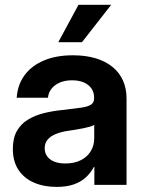

<svg xmlns="http://www.w3.org/2000/svg" viewBox="-20 -751 587 780"><path d="M210.4 8.3Q158.7 8.3 118.7 -8.8Q78.6 -25.9 55.4 -60.3Q32.2 -94.7 32.2 -146Q32.2 -189.9 48.6 -218.8Q64.9 -247.6 93.3 -264.9Q121.6 -282.2 158 -291.3Q194.3 -300.3 234.4 -304.2Q282.2 -309.6 310.1 -313.7Q337.9 -317.9 350.1 -326.2Q362.3 -334.5 362.3 -351.6V-355Q362.3 -375.5 351.6 -391.4Q340.8 -407.2 320.8 -416Q300.8 -424.8 272.9 -424.8Q244.6 -424.8 223.4 -415.8Q202.1 -406.7 189.5 -390.9Q176.8 -375 174.8 -354H47.9Q51.3 -406.2 79.3 -444.8Q107.4 -483.4 157.5 -504.9Q207.5 -526.4 276.4 -526.4Q328.1 -526.4 368.7 -514.2Q409.2 -502 437.3 -479Q465.3 -456.1 479.7 -423.6Q494.1 -391.1 494.1 -350.6V0H363.3V-72.8H361.3Q348.6 -48.8 328.9 -30.5Q309.1 -12.2 280 -2Q251 8.3 210.4 8.3ZM245.6 -86.9Q282.7 -86.9 309.1 -100.6Q335.4 -114.3 349.1 -137.5Q362.8 -160.6 362.8 -189.5V-243.7Q356.9 -239.7 346.2 -236.6Q335.4 -233.4 321 -230.5Q306.6 -227.5 289.6 -224.6Q272.5 -221.7 254.4 -219.2Q229 -215.3 207.8 -207Q186.5 -198.7 174.1 -184.6Q161.6 -170.4 161.6 -148.4Q161.6 -129.4 171.9 -115.5Q182.1 -101.6 200.9 -94.2Q219.7 -86.9 245.6 -86.9ZM216.8 -579.6 298.8 -731.4H431.6L313 -579.6Z"/></svg>

Font: Inter Cardless Display
Style: Bold
Weight: 700
Designer: Rasmus Andersson
Foundry: rsms
Version: Version 4.001;git-9221beed3